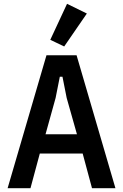

<svg xmlns="http://www.w3.org/2000/svg" viewBox="-20 -988 646 1008"><path d="M463 0 414 -182H189L140 0H20L224 -698H382L586 0ZM330 -474 308 -585H294L272 -474L219 -283H384ZM317 -744 244 -779 332 -968 436 -917Z"/></svg>

Font: IBM Plex Sans Cond SmBld
Style: Regular
Weight: 600
Width: 3
Designer: Mike Abbink, Paul van der Laan, Pieter van Rosmalen
Foundry: Bold Monday
Version: Version 1.3